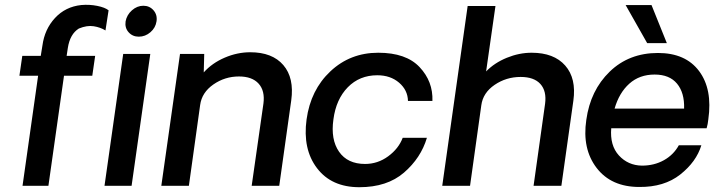

<svg xmlns="http://www.w3.org/2000/svg" viewBox="-20 -775 3022 801"><path d="M74 0 139 -459H61L73 -542H150L157 -585Q166 -653 209.5 -700Q253 -747 319 -754Q353 -757 385.5 -750.5Q418 -744 433 -732L420 -648Q399 -661 371 -665.5Q343 -670 309 -656Q272 -633 263 -575L258 -542H377L365 -459H247L182 0ZM559 -622Q533 -622 516.5 -640.5Q500 -659 504 -686Q509 -713 530.5 -732Q552 -751 578 -751Q604 -751 620.5 -732Q637 -713 633 -686Q629 -659 607.5 -640.5Q586 -622 559 -622ZM494 -550H607L529 0H416Z M1024 -557Q1116 -557 1162 -503.5Q1208 -450 1195 -356L1145 0H1030L1079 -343Q1086 -396 1059 -426Q1032 -456 977 -456Q918 -456 870 -422.5Q822 -389 815 -337L768 0H653L731 -550H832L830 -473Q865 -512 917.5 -534.5Q970 -557 1024 -557Z M1259 -277Q1276 -400 1358.5 -477.5Q1441 -555 1558 -555Q1674 -555 1730.5 -495Q1787 -435 1784 -354H1682Q1681 -399 1645 -430Q1609 -461 1554 -461Q1480 -461 1431 -411Q1382 -361 1371 -277Q1359 -193 1394.5 -142Q1430 -91 1503 -91Q1556 -91 1599.5 -123Q1643 -155 1660 -200H1761Q1736 -116 1665.5 -55Q1595 6 1479 6Q1363 6 1302.5 -73.5Q1242 -153 1259 -277Z M2198 -555Q2291 -555 2338 -501.5Q2385 -448 2372 -355L2322 0H2206L2254 -342Q2261 -395 2234.5 -424.5Q2208 -454 2152 -454Q2092 -454 2043.5 -421Q1995 -388 1988 -336L1941 0H1825L1931 -750H2047L2008 -477Q2043 -513 2094.5 -534Q2146 -555 2198 -555Z M2680 -595 2590 -754H2698L2762 -595ZM2935 -277Q2933 -257 2928 -240H2530Q2524 -168 2562 -126.5Q2600 -85 2658 -84Q2709 -84 2749.5 -106.5Q2790 -129 2812 -169H2906Q2885 -100 2818 -47Q2751 6 2647 5Q2530 5 2469 -74.5Q2408 -154 2426 -275Q2443 -398 2523.5 -476Q2604 -554 2725 -554Q2840 -554 2896.5 -478.5Q2953 -403 2935 -277ZM2711 -464Q2648 -464 2605.5 -426Q2563 -388 2544 -322H2834Q2836 -388 2804.5 -426Q2773 -464 2711 -464Z"/></svg>

Font: Oakes Grotesk Medium
Style: Italic
Weight: 500
Italic angle: -8°
Designer: Samuel Oakes
Foundry: Samuel Oakes
Version: Version 1.000;PS 001.000;hotconv 1.0.88;makeotf.lib2.5.64775